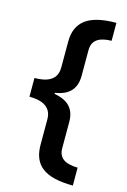

<svg xmlns="http://www.w3.org/2000/svg" viewBox="-132 -779 663 1003"><g transform="rotate(15 200.0 -278.0)"><path d="M368 162V65C309 64 264 47 264 -12V-154C264 -225 227 -263 152 -276V-282C225 -293 264 -331 264 -404V-543C264 -603 310 -620 368 -621V-718C217 -718 150 -666 150 -557V-418C150 -353 101 -329 29 -329V-228C101 -228 150 -203 150 -138V-1C150 110 214 161 368 162Z"/></g></svg>

Font: Noto Sans Myanmar UI SemiBold
Style: Regular
Weight: 600
Designer: Monotype Design Team
Foundry: Monotype Imaging Inc.
Version: Version 2.103